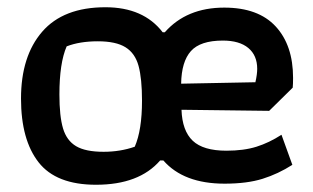

<svg xmlns="http://www.w3.org/2000/svg" viewBox="-20 -501 865 530"><path d="M38 -229Q38 -346 96.5 -413.5Q155 -481 271 -481Q376 -481 429 -412H435Q495 -480 599 -480Q693 -480 741 -428Q789 -376 789 -286Q789 -268 788 -259L723 -195L481 -198Q483 -140 512 -112.5Q541 -85 605 -85Q653 -85 688 -96Q723 -107 757 -129L787 -46Q748 -21 705 -7.5Q662 6 600 6Q487 6 431 -58H422Q364 9 245 9Q135 9 86.5 -53Q38 -115 38 -229ZM685 -274Q690 -296 690 -311Q690 -348 665.5 -368.5Q641 -389 595 -389Q533 -389 507 -360Q481 -331 480 -270ZM352 -96Q372 -142 372 -223Q372 -284 362.5 -319Q353 -354 326.5 -370.5Q300 -387 250 -387Q200 -387 164 -373Q144 -327 144 -240Q144 -180 154 -146.5Q164 -113 190 -97.5Q216 -82 266 -82Q312 -82 352 -96Z"/></svg>

Font: Athiti SemiBold
Style: Regular
Weight: 600
Designer: CadsonDemak Team
Foundry: CadsonDemak
Version: Version 1.032